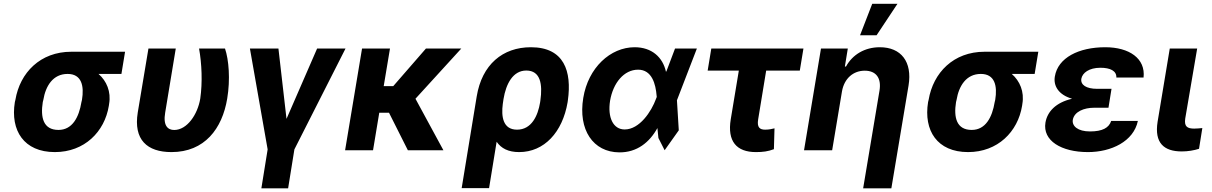

<svg xmlns="http://www.w3.org/2000/svg" viewBox="-20 -806 6501 1030"><path d="M62.5 -269.9 59.7 -258.5C34.8 -105.8 108.3 9.9 274.1 9.9C432.9 9.9 541.2 -98.7 563.9 -238.6L565.3 -248.6C576.7 -313.9 551.8 -371.8 508.5 -409.4H631.4L650.9 -528.4H362.2C196.7 -528.4 87 -416.9 62.5 -269.9ZM209.5 -258.5 212.4 -269.9C224.8 -345.2 264.2 -409.4 342.7 -409.4C418 -409.4 432.2 -345.2 419.7 -269.9L416.9 -258.5C403.4 -175.8 367.5 -109 293.7 -109C212 -109 196.4 -175.8 209.5 -258.5Z M776.3 -545.5 719.1 -203.1C695 -55.8 769.9 9.9 899.9 9.9C1077.8 9.9 1172.2 -115.8 1198.9 -277C1216.3 -380.7 1207.4 -485.8 1187.1 -545.5H1047.9C1062.5 -464.5 1066.8 -364 1054.3 -277C1040.5 -192.5 984 -108.7 914.4 -108.7C880.7 -108.7 854 -131 866.1 -201.7L922.9 -545.5Z M1320.7 -545.5 1415.8 -4.6 1382.1 204.5H1525.6L1559.3 -4.6L1833.5 -545.5H1681.1L1517 -168.3L1473.7 -545.5Z M2072.1 -545.5H1922.2L1831.3 0H1981.2L2014.6 -201.3H2066.8L2168 0H2358.7L2208.8 -276.3L2454.5 -545.5H2264.9L2089.5 -343.8H2038.4Z M2537.3 -288.4 2456.7 203.1H2603.7L2644.2 -45.5C2669 -9.9 2706.7 9.9 2764.9 9.9C2899.5 9.9 2997.5 -96.6 3024.9 -257.1L3026.3 -267C3048.3 -423.3 3006.7 -552.6 2828.1 -552.6C2676.8 -552.6 2565.3 -459.9 2537.3 -288.4ZM2677.2 -247.9 2681.1 -274.5C2694.6 -357.2 2732.2 -427.6 2803.3 -427.6C2879.6 -427.6 2891.3 -354 2878.9 -267L2877.5 -257.1C2865.8 -185.4 2832 -110.4 2753.6 -110.4C2676.8 -110.4 2668.7 -182.9 2677.2 -247.9Z M3302.6 11.4C3397 12.1 3464.5 -42.3 3506.7 -119L3512.1 -65.7L3545.5 0L3621.4 -106.9L3611.5 -268.1L3718.4 -545.5H3601.2L3555 -423.3L3552.6 -421.2C3535.5 -498.9 3476.6 -552.6 3384.6 -552.6C3254.3 -552.6 3135.3 -442.5 3109 -280.9C3080.6 -110.1 3161.6 10.7 3302.6 11.4ZM3252.8 -265.6C3269.2 -361.9 3327.8 -432.2 3403.1 -432.2C3477.6 -432.2 3497.5 -354.8 3502.5 -292.6L3503.2 -285.9L3499.3 -275.9C3474.4 -207.4 3410.9 -111.5 3331 -111.5C3269.2 -111.5 3238.6 -176.1 3252.8 -265.6Z M4290.1 -545.5H3795.8L3776.3 -427.2H3943.5L3900.2 -166.2C3880.7 -47.6 3931.5 9.9 4035.2 9.9C4073.2 9.9 4099.8 6.4 4131.7 -5.7L4134.9 -117.5C4118.3 -114 4106.9 -110.4 4084.5 -110.4C4055.8 -110.4 4040.1 -122.5 4047.2 -165.5L4090.2 -427.2H4270.6Z M4496.8 -315.3C4508.9 -385.7 4557.9 -426.8 4619 -426.8C4680 -426.8 4709.2 -387.1 4698.2 -320.3L4610.4 204.5H4761.7L4854 -347.3C4875 -474.8 4813.9 -552.6 4699.9 -552.6C4619 -552.6 4553.3 -513.1 4518.5 -449.2H4512.4L4528.1 -545.5H4384.2L4293.3 0H4444.2ZM4593.8 -616.8H4682.5L4794.4 -785.5H4659.1Z M4961.6 -269.9 4958.8 -258.5C4933.9 -105.8 5007.5 9.9 5173.3 9.9C5332 9.9 5440.3 -98.7 5463.1 -238.6L5464.5 -248.6C5475.9 -313.9 5451 -371.8 5407.7 -409.4H5530.5L5550.1 -528.4H5261.4C5095.9 -528.4 4986.2 -416.9 4961.6 -269.9ZM5108.7 -258.5 5111.5 -269.9C5123.9 -345.2 5163.4 -409.4 5241.8 -409.4C5317.1 -409.4 5331.3 -345.2 5318.9 -269.9L5316.1 -258.5C5302.6 -175.8 5266.7 -109 5192.8 -109C5111.2 -109 5095.5 -175.8 5108.7 -258.5Z M5942.8 -329.5H5865.8C5806.8 -329.5 5775.9 -350.9 5780.9 -383.5C5786.6 -415.1 5822.4 -442.5 5883.2 -442.5C5936.1 -442.5 5970.5 -425.8 5968.8 -389.9H6114.7C6126.4 -492.5 6037.6 -552.6 5909.4 -552.6C5767 -552.6 5655.2 -496.4 5638.8 -395.6C5630.3 -345.9 5658 -297.6 5731.2 -276.3C5643.8 -256 5598.4 -207 5588.4 -148.4C5572.4 -51.5 5673.3 9.9 5816.4 9.9C5941.8 9.9 6061.4 -47.6 6084.2 -157.3H5941.1C5929 -120.4 5894.5 -100.9 5827.4 -100.9C5761.4 -100.9 5730.1 -130 5735.1 -163C5742.9 -207.4 5795.8 -228 5849.1 -228H5926.5Z M6255.3 -545.5 6190 -152.7C6171.9 -39.1 6224.1 6.4 6319.6 6.4C6353 6.4 6385.7 0.7 6412.3 -7.8L6430 -119C6418 -117.9 6401.3 -116.1 6386.7 -116.1C6349.1 -116.1 6331.7 -127.1 6338.4 -170.8L6402.3 -545.5Z"/></svg>

Font: Margiela Sans
Style: Bold Italic
Weight: 700
Italic angle: -9.39999°
Designer: Stefan Endress, Andreas Faust
Version: Version 1.100;FEAKit 1.0